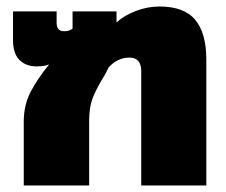

<svg xmlns="http://www.w3.org/2000/svg" viewBox="-20 -570 694 590"><path d="M53 -196Q53 -247 74 -287.5Q95 -328 131 -372Q116 -366 92 -366Q60 -366 40 -385.5Q20 -405 20 -447V-535H154V-500Q154 -474 177 -474Q193 -474 203 -482V-535H338V-501Q362 -523 398 -536.5Q434 -550 470 -550Q546 -550 580 -509Q614 -468 614 -387V0H414V-351Q414 -393 378 -393Q341 -393 314 -363Q303 -340 292 -323Q273 -291 263.5 -265Q254 -239 254 -198V0H53Z"/></svg>

Font: Prompt ExtraBold
Style: Regular
Weight: 800
Designer: Katatrad Team
Foundry: CadsonDemak
Version: Version 1.001